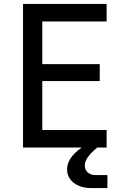

<svg xmlns="http://www.w3.org/2000/svg" viewBox="-20 -750 640 976"><path d="M465 140C432 140 411 119 411 92C411 65 430 37 472 2L474 0H522V-89H195V-338H487V-424H195V-641H522V-730H97V0H395C342 38 321 74 321 111C321 166 369 206 444 206H526V140Z"/></svg>

Font: Tekne LDO Medium
Style: Regular
Weight: 500
Monospace: yes
Designer: Alessio Laiso, Mario Rullo, Paolo Rosset
Foundry: Alessio Laiso
Version: Version 1.000;hotconv 1.0.109;makeotfexe 2.5.65596